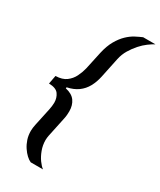

<svg xmlns="http://www.w3.org/2000/svg" viewBox="-222 -817 871 1042"><g transform="rotate(30 213.5 -296.5)"><path d="M161 150Q147 144 132.5 130.5Q118 117 105 97.5Q92 78 84 54Q76 30 76 1Q76 -9 77.5 -19Q79 -29 81 -39L105 -151Q107 -162 108.5 -172.5Q110 -183 110 -194Q110 -224 94 -246.5Q78 -269 33 -270L43 -323Q85 -324 109.5 -342.5Q134 -361 147 -387.5Q160 -414 167 -442L191 -553Q202 -602 221 -635Q240 -668 262.5 -689.5Q285 -711 308 -723Q331 -735 350 -743H427Q410 -734 389 -718.5Q368 -703 348 -680.5Q328 -658 311.5 -630.5Q295 -603 288 -570L262 -446Q254 -408 237.5 -378Q221 -348 193.5 -328Q166 -308 126 -300L125 -293Q167 -284 185.5 -258Q204 -232 204 -194Q204 -184 203 -171.5Q202 -159 199 -146L173 -23Q172 -17 171 -10Q170 -3 170 5Q170 37 181 66.5Q192 96 207.5 117.5Q223 139 238 150Z"/></g></svg>

Font: Saira Thin Medium
Style: Italic
Weight: 500
Italic angle: -12°
Version: Version 1.101